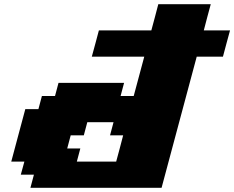

<svg xmlns="http://www.w3.org/2000/svg" viewBox="-20 -895 1116 915"><path d="M125 0H750Q777.8 -104 833.7 -312.3Q889.6 -520.5 917.5 -625H1042.5Q1047.9 -645.5 1059.1 -687.3Q1070.3 -729 1076.2 -750H951.2Q956.5 -770.5 967.5 -812.5Q978.5 -854.5 984.4 -875H734.4Q729 -854 718 -812.5Q707 -771 701.2 -750H451.2Q445.8 -729.5 434.6 -687.7Q423.3 -646 417.5 -625H667.5L617.2 -437.5H554.7L571.3 -500H258.8L242.2 -437.5H179.7L163.1 -375H100.6Q89.4 -333 67.1 -250Q44.9 -167 33.7 -125H96.2L79.1 -62.5H141.6ZM533.7 -125H346.2L362.8 -187.5H300.3L316.9 -250H379.4L396 -312.5H521L504.4 -250H566.9Q561.5 -229 550.5 -187.3Q539.6 -145.5 533.7 -125Z"/></svg>

Font: Faithful 32x
Style: BoldOblique
Weight: 400
Foundry: Faithful Resource Pack
Version: Version 1.0; January 27, 2023